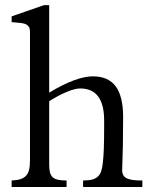

<svg xmlns="http://www.w3.org/2000/svg" viewBox="-20 -746 603 766"><path d="M547.9 0H311.5V-25.9Q334 -25.9 348.1 -29.8Q362.3 -33.7 371.1 -42.2Q379.9 -50.8 384.3 -64.9Q388.7 -79.1 390.6 -99.6Q393.1 -120.1 394.3 -155Q395.5 -189.9 395.5 -241.2V-265.1Q395.5 -393.1 299.8 -393.1Q279.3 -393.1 246.3 -379.4Q213.4 -365.7 176.3 -342.3V-87.4Q176.3 -69.8 179.4 -57.9Q182.6 -45.9 190.4 -38.8Q198.2 -31.7 211.7 -28.8Q225.1 -25.9 245.6 -25.9V0H26.4V-25.9Q47.4 -26.9 61.3 -31.2Q75.2 -35.6 83.7 -44.7Q92.3 -53.7 95.9 -68.6Q99.6 -83.5 99.6 -106V-619.1Q99.6 -633.3 94.2 -640.4Q88.9 -647.5 79.1 -650.9Q69.3 -654.3 55.9 -655Q42.5 -655.8 26.4 -657.7V-680.7L155.8 -725.6H176.3V-376.5Q232.4 -410.2 275.4 -425.8Q318.4 -441.4 350.6 -441.4Q412.1 -441.4 441.7 -401.4Q471.2 -361.3 471.2 -279.3Q471.2 -218.3 470.2 -165Q469.2 -111.8 467.3 -63Q468.3 -52.7 472.7 -45.7Q477.1 -38.6 486.6 -34.2Q496.1 -29.8 511 -27.8Q525.9 -25.9 547.9 -25.9Z"/></svg>

Font: XB Niloofar
Style: Regular
Weight: 400
Designer: Behnam
Foundry: Irmug
Version: Version 7.201 2008